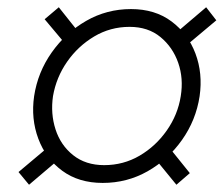

<svg xmlns="http://www.w3.org/2000/svg" viewBox="-20 -565 616 529"><path d="M103 -512 171 -431 208 -462 142 -545ZM60 -56 153 -135 125 -170 31 -91ZM483 -431 576 -509 548 -545 454 -465ZM399 -138 466 -56 503 -88 437 -170ZM74 -300Q65 -238 85.5 -183Q106 -128 151.5 -94.5Q197 -61 263 -61Q330 -61 386.5 -93Q443 -125 481.5 -179.5Q520 -234 530 -300Q539 -363 518.5 -417.5Q498 -472 452.5 -506Q407 -540 341 -540Q274 -540 217.5 -507.5Q161 -475 122.5 -420.5Q84 -366 74 -300ZM126 -300Q135 -352 165 -395Q195 -438 239.5 -464.5Q284 -491 337 -491Q388 -491 422 -463Q456 -435 471 -392Q486 -349 478 -300Q470 -249 439.5 -205.5Q409 -162 364.5 -136Q320 -110 267 -110Q216 -110 181.5 -137.5Q147 -165 133 -208.5Q119 -252 126 -300Z"/></svg>

Font: Jost Light
Style: Italic
Weight: 300
Italic angle: -5°
Version: Version 3.710